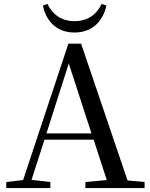

<svg xmlns="http://www.w3.org/2000/svg" viewBox="-20 -960 766 980"><path d="M199 -932C212 -863 261 -794 360 -794C460 -794 509 -863 523 -932L499 -940C473 -886 428 -852 360 -852C294 -852 248 -886 222 -940ZM331 -636 447 -279H217ZM416 0H718V-31L631 -39L394 -737H329L98 -41L12 -31V0H237V-31L141 -42L207 -247H458L525 -41L416 -31Z"/></svg>

Font: Noto Serif CJK SC Medium
Style: Regular
Weight: 500
Designer: Ryoko NISHIZUKA 西塚涼子 (kana & ideographs); Frank Grießhammer (Latin, Greek & Cyrillic); Wenlong ZHANG 张文龙 (bopomofo); San
Foundry: Adobe
Version: Version 2.001;hotconv 1.1.0;makeotfexe 2.6.0